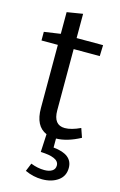

<svg xmlns="http://www.w3.org/2000/svg" viewBox="-134 -717 632 1009"><g transform="rotate(15 182.0 -213.0)"><path d="M219 58Q324 68 324 141Q324 186 289.5 210.5Q255 235 203 235Q155 235 110 214L128 170Q166 185 202 185Q228 185 244 175Q260 165 260 145Q260 122 233.5 110.5Q207 99 160 98L165 0Q101 -27 101 -125V-469H12V-516L101 -529V-647L187 -661V-529H331L329 -469H187V-136Q187 -56 249 -56Q284 -56 333 -79L350 -30Q279 8 219 9Z"/></g></svg>

Font: Bitter Pro
Style: Regular
Weight: 400
Designer: Sol Matas, and Bitter project Authors
Foundry: Sol Matas
Version: Version 1.010